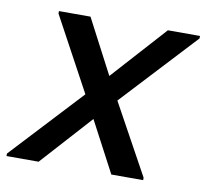

<svg xmlns="http://www.w3.org/2000/svg" viewBox="-87 -617 741 689"><g transform="rotate(10 283.5 -272.5)"><path d="M-21 0V-9L259 -310L471 -545H588V-536L311 -238L96 0ZM361 0 239 -231 74 -536V-545H189L315 -304L477 -9V0Z"/></g></svg>

Font: Kufam Medium
Style: Italic
Weight: 500
Italic angle: -11°
Designer: Artur Schmal
Foundry: Original Type
Version: Version 1.301; ttfautohint (v1.8.3)